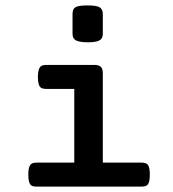

<svg xmlns="http://www.w3.org/2000/svg" viewBox="-20 -692 640 712"><path d="M361.3 -566.4Q361.3 -548.8 349.1 -542.5Q337.4 -535.2 305.7 -535.2Q275.9 -535.2 262.2 -542Q249 -548.3 249 -566.4V-641.1Q249 -650.4 252 -656.5Q254.9 -662.6 261.7 -666Q272.9 -671.9 304.2 -671.9Q336.4 -671.9 348.6 -665.5Q361.3 -657.7 361.3 -641.1ZM255.4 -362.3H151.4Q142.6 -362.3 136.7 -364.3Q130.9 -366.2 127.4 -371.1Q120.6 -381.8 120.6 -406.7Q120.6 -432.1 127.9 -442.4Q131.3 -447.3 137 -449.2Q142.6 -451.2 151.4 -451.2H330.6Q347.2 -451.2 354.2 -443.8Q361.3 -436.5 361.3 -419.4V-88.9H504.9Q513.7 -88.9 519.5 -86.9Q525.4 -85 528.8 -80.1Q535.6 -70.3 535.6 -44.4Q535.6 -18.6 528.8 -8.8Q525.4 -3.9 519.5 -2Q513.7 0 504.9 0H115.7Q106.4 0 100.8 -2Q95.2 -3.9 91.8 -8.8Q85 -18.6 85 -44.4Q85 -70.3 92.3 -80.6Q95.7 -85 101.3 -86.9Q106.9 -88.9 115.7 -88.9H255.4Z"/></svg>

Font: Courier Prime SemiBold
Style: Regular
Weight: 600
Designer: Alan Dague-Greene
Foundry: Quote-Unquote Apps
Version: Version 1.202